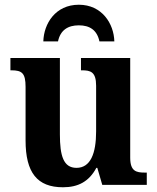

<svg xmlns="http://www.w3.org/2000/svg" viewBox="-20 -781 664 811"><path d="M163 -606H225C235 -654 267 -674 313 -674C359 -674 390 -654 400 -606H463C461 -681 411 -761 313 -761C214 -761 165 -681 163 -606ZM246 10C310 10 356 -14 387 -72H391L412 0H600V-52H592C556 -52 530 -57 530 -115V-536H322V-484H326C362 -484 386 -478 386 -419V-226C386 -132 362 -72 303 -72C248 -72 233 -123 233 -213V-536H24V-484H28C73 -484 88 -472 88 -414V-188C88 -52 137 10 246 10Z"/></svg>

Font: Noto Serif SemiCondensed
Style: Bold
Weight: 700
Width: 4
Designer: Monotype Design Team
Foundry: Monotype Imaging Inc.
Version: Version 2.015